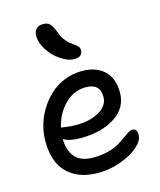

<svg xmlns="http://www.w3.org/2000/svg" viewBox="-117 -830 799 956"><g transform="rotate(-15 283.0 -352.5)"><path d="M304.2 -537.1Q269.5 -537.1 232.4 -562.5Q195.3 -587.9 171.6 -625.2Q147.9 -662.6 147.9 -695.8Q147.9 -719.2 159.9 -732.7Q171.9 -746.1 196.8 -746.1Q218.3 -746.1 230.5 -734.1Q242.7 -722.2 255.9 -687Q263.7 -664.6 276.1 -647.5Q288.6 -630.4 300 -621.6Q311.5 -612.8 322 -605.7Q332.5 -598.6 338.9 -590.8Q345.2 -583 345.2 -573.2Q345.2 -556.2 335 -546.6Q324.7 -537.1 304.2 -537.1ZM272 41Q198.7 41 149.4 12.2Q100.1 -16.6 78.1 -64.9Q56.2 -113.3 56.2 -179.2Q56.2 -220.2 67.9 -261.7Q79.6 -303.2 102.8 -340.6Q126 -377.9 157.5 -407Q189 -436 231.7 -453.1Q274.4 -470.2 321.8 -470.2Q394 -470.2 436 -431.2Q478 -392.1 478 -317.9Q478 -239.3 408.4 -194.1Q338.9 -148.9 231 -148.9Q171.9 -148.9 143.1 -168V-167Q143.1 -108.9 172.9 -74Q202.6 -39.1 267.1 -39.1Q307.1 -39.1 341.3 -47.6Q375.5 -56.2 397 -68.6Q418.5 -81.1 435.3 -93.5Q452.1 -106 465.6 -114.5Q479 -123 488.8 -123Q502 -123 507.6 -114.7Q513.2 -106.4 513.2 -88.9Q513.2 -61.5 480 -31.5Q446.8 -1.5 389.6 19.8Q332.5 41 272 41ZM319.8 -387.2Q257.8 -387.2 211.4 -341.1Q165 -294.9 148.9 -225.1Q153.3 -225.1 176.8 -221.4Q200.2 -217.8 224.1 -217.8Q298.8 -217.8 345.9 -245.8Q393.1 -273.9 393.1 -318.8Q393.1 -387.2 319.8 -387.2Z"/></g></svg>

Font: Shantell Sans Bouncy
Style: Regular
Weight: 400
Designer: Stephen Nixon, Anya Danilova, Shantell Martin
Foundry: Arrow Type
Version: Version 1.006;[9816181b4]